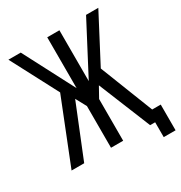

<svg xmlns="http://www.w3.org/2000/svg" viewBox="-184 -830 991 1054"><g transform="rotate(-30 311.5 -303.0)"><path d="M516.1 0 381.8 -330.1 345.2 -264.2V0H268.1V-264.2L231.9 -331.1L98.1 0H18.1L178.2 -402.8L22 -700.2H100.1L268.1 -377.9V-700.2H345.2V-377.9L514.2 -700.2H591.8L437 -404.8L568.8 -68.8H623V94.2H547.9V0Z"/></g></svg>

Font: Bebas Neue Regular
Style: Regular
Weight: 400
Designer: Ryoichi Tsunekawa
Foundry: Ryoichi Tsunekawa
Version: Version 001.003